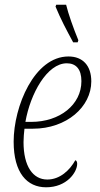

<svg xmlns="http://www.w3.org/2000/svg" viewBox="-20 -786 427 816"><path d="M291 -606H310L313 -615C292 -666 270 -728 261 -766H219L216 -758C238 -705 261 -661 291 -606ZM176 10C264 10 308 -54 308 -90C308 -98 305 -104 300 -105C277 -63 235 -23 181 -23C120 -23 80 -79 80 -182C80 -198 82 -225 84 -239H120C263 -239 368 -332 368 -440C368 -507 332 -546 271 -546C126 -546 38 -334 38 -184C38 -51 95 10 176 10ZM113 -268H88C109 -388 180 -517 264 -517C303 -517 326 -492 326 -441C326 -341 234 -268 113 -268Z"/></svg>

Font: Noto Serif Condensed ExtraLight
Style: Italic
Weight: 200
Width: 3
Italic angle: -12°
Designer: Monotype Design Team
Foundry: Monotype Imaging Inc.
Version: Version 2.013